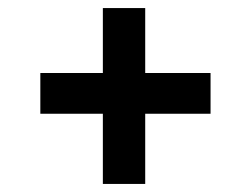

<svg xmlns="http://www.w3.org/2000/svg" viewBox="-20 -539 622 476"><path d="M235 -83V-257H80V-358H235V-519H340V-358H502V-257H340V-83Z"/></svg>

Font: Literata 18pt
Style: Bold
Weight: 700
Designer: Latin by Veronika Burian and Jose Scaglione. Greek by Irene Vlachou. Cyrillic by Vera Evstafieva.
Foundry: TypeTogether
Version: Version 3.103;gftools[0.9.29]